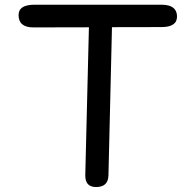

<svg xmlns="http://www.w3.org/2000/svg" viewBox="-20 -752 755 797"><path d="M123 -732.4H650.4Q713.9 -732.4 714.8 -684.6Q715.8 -639.6 650.4 -639.6L444.8 -639.2L430.2 -24.4Q429.2 25.4 377 24.4Q333 23.4 334 -25.4L349.1 -638.7Q233.9 -638.2 118.7 -638.2Q57.1 -638.2 57.1 -689.5Q57.1 -732.4 123 -732.4Z"/></svg>

Font: Comic Relief
Style: Regular
Weight: 400
Designer: Jeff Davis
Foundry: Loudifier
Version: Version 1.0